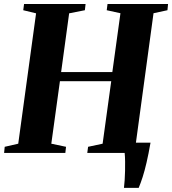

<svg xmlns="http://www.w3.org/2000/svg" viewBox="-34 -763 858 958"><path d="M584.5 174.5Q586.5 158 588 136Q589.5 114 590 90Q590.5 66 590.2 42.8Q590 19.5 588 0L554.5 -51H717Q707 6.5 697.2 48.2Q687.5 90 677.8 120.2Q668 150.5 658 174.5ZM-13.5 0 -10.5 -30.5 57 -46 146 -696.5 82 -712 86 -743H393L389.5 -712L311 -696.5L271 -403.5H526.5L567 -697L498.5 -712L502.5 -743H804.5L801.5 -712L732 -697L643.5 -46L709 -30.5L705 0H401.5L405.5 -30.5L478 -46L521 -358H265L222 -46L295.5 -30.5L292 0Z"/></svg>

Font: Merriweather 96pt ExtraBold
Style: Italic
Weight: 800
Italic angle: -7.8°
Version: Version 2.101